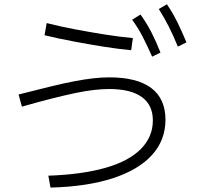

<svg xmlns="http://www.w3.org/2000/svg" viewBox="-20 -871 920 896"><path d="M205.6 -51.1Q363.3 -56.7 472.2 -87.8Q581.1 -118.9 637.2 -175.6Q693.3 -232.2 693.3 -308.9Q693.3 -381.1 641.7 -418.3Q590 -455.6 488.9 -455.6Q456.7 -455.6 417.8 -451.1Q378.9 -446.7 331.1 -436.7Q283.3 -426.7 221.7 -411.1Q160 -395.6 82.2 -373.3L66.7 -430Q150 -451.1 213.3 -466.7Q276.7 -482.2 326.1 -491.7Q375.6 -501.1 415.6 -505.6Q455.6 -510 490 -510Q620 -510 686.1 -460Q752.2 -410 752.2 -312.2Q752.2 -216.7 688.9 -147.2Q625.6 -77.8 505.6 -38.9Q385.6 0 215.6 4.4ZM592.2 -636.7Q532.2 -642.2 462.8 -653.3Q393.3 -664.4 322.2 -677.8Q251.1 -691.1 187.8 -706.7L197.8 -763.3Q258.9 -747.8 328.9 -734.4Q398.9 -721.1 468.9 -710Q538.9 -698.9 600 -693.3ZM690 -606.7Q666.7 -658.9 645.6 -700Q624.4 -741.1 596.7 -778.9L635.6 -803.3Q664.4 -763.3 686.7 -720Q708.9 -676.7 728.9 -625.6ZM810 -653.3Q787.8 -707.8 766.7 -748.9Q745.6 -790 721.1 -828.9L758.9 -851.1Q786.7 -810 807.8 -767.2Q828.9 -724.4 850 -673.3Z"/></svg>

Font: Paperlogy 3 Light
Style: Regular
Weight: 300
Designer: redesigned by Lee Juim, glyphs from Gmarket Sans & Montserrat
Foundry: PT&
Version: Version 1.001